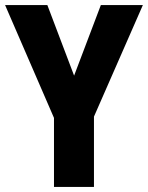

<svg xmlns="http://www.w3.org/2000/svg" viewBox="-20 -734 581 754"><path d="M271 -437 376 -714H541L349 -276V0H192V-271L0 -714H166Z"/></svg>

Font: Noto Sans Arabic Cond ExtBd
Style: Regular
Weight: 800
Width: 3
Designer: Monotype Design Team, Nadine Chahine, Nizar Qandah and Khaled Hosny
Foundry: Monotype Imaging Inc.
Version: Version 2.012; ttfautohint (v1.8.4.7-5d5b)